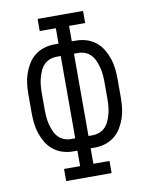

<svg xmlns="http://www.w3.org/2000/svg" viewBox="-83 -796 666 857"><g transform="rotate(-10 250.0 -367.5)"><path d="M147 0V-55H220V-125H201Q177 -125 154 -132Q131 -139 112 -154Q93 -169 80.5 -190Q68 -211 60.5 -233.5Q53 -256 50.5 -280Q48 -304 48 -328V-407Q48 -431 50.5 -455Q53 -479 60.5 -501.5Q68 -524 80.5 -545Q93 -566 112 -581Q131 -596 154 -603Q177 -610 201 -610H220V-680H147V-735H353V-680H280V-610H299Q323 -610 346 -603Q369 -596 388 -581Q407 -566 419.5 -545Q432 -524 439.5 -501.5Q447 -479 449.5 -455Q452 -431 452 -407V-328Q452 -304 449.5 -280Q447 -256 439.5 -233.5Q432 -211 419.5 -190Q407 -169 388 -154Q369 -139 346 -132Q323 -125 299 -125H280V-55H353V0ZM201 -181H220V-554H201Q185 -554 169.5 -548Q154 -542 143 -530Q132 -518 125.5 -502.5Q119 -487 115 -471.5Q111 -456 109.5 -439.5Q108 -423 108 -407V-328Q108 -312 109.5 -295.5Q111 -279 115 -263.5Q119 -248 125.5 -232.5Q132 -217 143 -205Q154 -193 169.5 -187Q185 -181 201 -181ZM299 -181Q315 -181 330.5 -187Q346 -193 357 -205Q368 -217 374.5 -232.5Q381 -248 385 -263.5Q389 -279 390.5 -295.5Q392 -312 392 -328V-407Q392 -423 390.5 -439.5Q389 -456 385 -471.5Q381 -487 374.5 -502.5Q368 -518 357 -530Q346 -542 330.5 -548Q315 -554 299 -554H280V-181Z"/></g></svg>

Font: Iosevka Slab Light
Style: Regular
Weight: 300
Monospace: yes
Designer: Belleve Invis
Foundry: Belleve Invis
Version: Version 11.1.0; ttfautohint (v1.8.3)